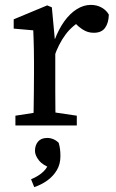

<svg xmlns="http://www.w3.org/2000/svg" viewBox="-20 -513 474 785"><path d="M43 0V-40L153 -57H179L294 -40V0ZM116 0Q117 -25 117.5 -62.5Q118 -100 118.5 -140Q119 -180 119 -212V-261Q119 -288 118.5 -309Q118 -330 117.5 -349Q117 -368 116 -389L36 -396V-434L173 -491L192 -483L204 -354L206 -353V-212Q206 -180 206 -140Q206 -100 206.5 -62.5Q207 -25 208 0ZM201 -279 189 -349H203Q220 -394 243 -426Q266 -458 294 -475.5Q322 -493 351 -493Q377 -493 396.5 -481.5Q416 -470 425 -453Q424 -419 409.5 -399Q395 -379 364 -379Q345 -379 330 -386Q315 -393 301 -405L276 -429L326 -436Q278 -412 248.5 -372.5Q219 -333 201 -279ZM227 126Q227 158 212.5 182.5Q198 207 174 224.5Q150 242 120 252L107 220Q140 206 158.5 187.5Q177 169 180 148L192 176Q155 163 139 142.5Q123 122 123 104Q123 81 135.5 66Q148 51 173 51Q186 51 198 56Q210 61 220 71Q224 85 225.5 97.5Q227 110 227 126Z"/></svg>

Font: Source Serif 4 18pt
Style: Regular
Weight: 400
Designer: Frank Grießhammer
Foundry: Adobe Systems Incorporated
Version: Version 4.004;hotconv 1.0.116;makeotfexe 2.5.65601